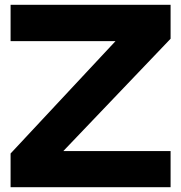

<svg xmlns="http://www.w3.org/2000/svg" viewBox="-20 -760 753 798"><path d="M689 -599 243 -132H689V18H24V-122L460 -589H24V-740H689Z"/></svg>

Font: SUIT Heavy
Style: Regular
Weight: 900
Designer: Sunn Youn; Korean Glyphs from Source Han Sans (Sandoll Communications; Soo-young Jang, Joo-yeon Kang)
Foundry: Sunn
Version: Version 1.006